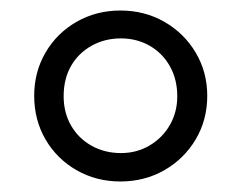

<svg xmlns="http://www.w3.org/2000/svg" viewBox="-20 -726 459 365"><path d="M209 -381Q163 -381 125.5 -402.5Q88 -424 66.5 -461Q45 -498 45 -544Q45 -589 66.5 -626Q88 -663 125.5 -684.5Q163 -706 209 -706Q255 -706 292.5 -684.5Q330 -663 352 -626Q374 -589 374 -544Q374 -498 352 -461Q330 -424 292.5 -402.5Q255 -381 209 -381ZM210 -435Q240 -435 264.5 -449.5Q289 -464 303 -488.5Q317 -513 317 -543Q317 -575 303 -600Q289 -625 264.5 -639Q240 -653 210 -653Q179 -653 154 -639Q129 -625 115 -600.5Q101 -576 101 -543Q101 -512 115 -487.5Q129 -463 154 -449Q179 -435 210 -435Z"/></svg>

Font: Montserrat Thin Medium
Style: Regular
Weight: 500
Version: Version 9.000